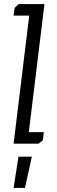

<svg xmlns="http://www.w3.org/2000/svg" viewBox="-20 -708 279 946"><path d="M52 -669 72 -688H199L122 -57H196L191 -17L170 0H47L124 -631H47ZM137 64 103 218H47L71 64Z"/></svg>

Font: Zilla Slab
Style: Italic
Weight: 400
Italic angle: -6°
Designer: Typotheque.com
Foundry: Typotheque type foundry
Version: Version 1.1; 2017; ttfautohint (v1.6)